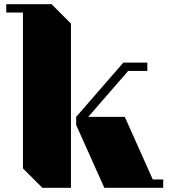

<svg xmlns="http://www.w3.org/2000/svg" viewBox="-20 -900 817 920"><path d="M227 -880 320 -787V0H183L90 -93V-840H10V-880ZM762 -40V0H480L345 -301V-340L571 -600H686V-560H594L403 -340H578L712 -40Z"/></svg>

Font: Kumar One
Style: Regular
Weight: 400
Designer: Parimal Parmar
Foundry: Indian Type Foundry
Version: Version 1.000;PS 1.000;hotconv 1.0.88;makeotf.lib2.5.647800